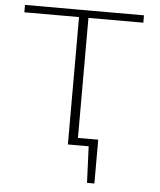

<svg xmlns="http://www.w3.org/2000/svg" viewBox="-57 -707 780 934"><g transform="rotate(5 333.0 -240.0)"><path d="M331 0V-36H439L418 0ZM403 178 394 -36H439V178ZM294 0V-658H340V0ZM27 -622V-658H608V-622Z"/></g></svg>

Font: Ysabeau Infant ExtraLight
Style: Regular
Weight: 250
Designer: Christian Thalmann (Catharsis Fonts)
Version: Version 2.001;gftools[0.9.30]; featfreeze: ss01,ss02,lnum